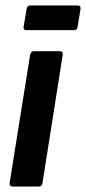

<svg xmlns="http://www.w3.org/2000/svg" viewBox="-20 -681 314 701"><path d="M27 0Q14 0 15 -12L90 -481Q93 -494 103 -494H198Q211 -494 209 -481L135 -12Q133 0 122 0ZM76 -571Q65 -571 66 -582L77 -648Q79 -661 91 -661H263Q276 -661 274 -648L263 -582Q262 -571 250 -571Z"/></svg>

Font: Sofia Sans Condensed ExtraBold
Style: Italic
Weight: 800
Italic angle: -9°
Version: Version 4.100